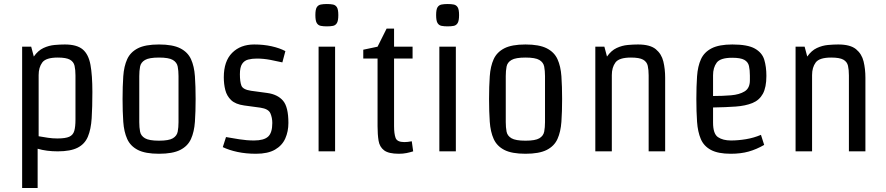

<svg xmlns="http://www.w3.org/2000/svg" viewBox="-20 -752 4400 954"><path d="M439 -295Q439 -220 435.5 -164.5Q432 -109 416.5 -72.5Q401 -36 365.5 -18Q330 0 267 0Q211 0 167 -13V182H90V-520H135L148 -471Q169 -501 196 -513.5Q223 -526 251 -528.5Q279 -531 302 -531Q362 -531 391 -506.5Q420 -482 429.5 -430Q439 -378 439 -295ZM172 -379V-75Q195 -71 218 -67.5Q241 -64 265 -64Q305 -64 324 -72.5Q343 -81 349 -101.5Q355 -122 355 -158V-377Q355 -405 350.5 -425Q346 -445 327.5 -455.5Q309 -466 267 -466Q208 -466 190 -441.5Q172 -417 172 -379Z M770 12Q702 12 665 -7Q628 -26 612 -61.5Q596 -97 592.5 -147Q589 -197 589 -260Q589 -323 592.5 -373Q596 -423 612 -458Q628 -493 665 -512Q702 -531 770 -531Q838 -531 875.5 -512Q913 -493 929 -458Q945 -423 948.5 -373Q952 -323 952 -260Q952 -197 948.5 -147Q945 -97 929 -61.5Q913 -26 875.5 -7Q838 12 770 12ZM867 -145V-374Q867 -400 863 -421Q859 -442 839 -454Q819 -466 770 -466Q721 -466 700.5 -454Q680 -442 676 -421Q672 -400 672 -374V-145Q672 -119 676 -98Q680 -77 700.5 -65Q721 -53 770 -53Q819 -53 839 -65Q859 -77 863 -98Q867 -119 867 -145Z M1227 -301 1308 -290Q1359 -283 1386 -252Q1413 -221 1413 -141Q1413 -99 1397.5 -64Q1382 -29 1346.5 -8.5Q1311 12 1252 12Q1202 12 1160 3Q1118 -6 1087 -21L1103 -71Q1131 -66 1168.5 -60Q1206 -54 1242 -54Q1291 -54 1312 -73Q1333 -92 1333 -141Q1333 -167 1323.5 -189Q1314 -211 1274 -217L1193 -228Q1150 -234 1128.5 -254.5Q1107 -275 1099.5 -304.5Q1092 -334 1092 -368Q1092 -448 1133.5 -489.5Q1175 -531 1243 -531Q1290 -531 1330 -522Q1370 -513 1398 -498L1383 -442Q1358 -448 1323.5 -454.5Q1289 -461 1256 -461Q1232 -461 1213 -456Q1194 -451 1183 -434.5Q1172 -418 1172 -383Q1172 -346 1179.5 -326.5Q1187 -307 1227 -301Z M1645 -520V0H1563V-520ZM1604 -732Q1622 -732 1634.5 -729.5Q1647 -727 1654 -716Q1661 -705 1661 -677Q1661 -649 1654 -637.5Q1647 -626 1634.5 -623.5Q1622 -621 1604 -621Q1587 -621 1574 -623.5Q1561 -626 1554 -637.5Q1547 -649 1547 -677Q1547 -705 1554 -716Q1561 -727 1574 -729.5Q1587 -732 1604 -732Z M1901 -610H1938V-520H2030V-461H1938V-125Q1938 -88 1945.5 -67Q1953 -46 1989 -46Q1997 -46 2006 -47Q2015 -48 2026 -50L2033 0Q2017 5 2000 8.5Q1983 12 1962 12Q1911 12 1888.5 -5Q1866 -22 1861 -53Q1856 -84 1856 -125V-461H1785V-505L1856 -520Z M2245 -520V0H2163V-520ZM2204 -732Q2222 -732 2234.5 -729.5Q2247 -727 2254 -716Q2261 -705 2261 -677Q2261 -649 2254 -637.5Q2247 -626 2234.5 -623.5Q2222 -621 2204 -621Q2187 -621 2174 -623.5Q2161 -626 2154 -637.5Q2147 -649 2147 -677Q2147 -705 2154 -716Q2161 -727 2174 -729.5Q2187 -732 2204 -732Z M2591 12Q2523 12 2486 -7Q2449 -26 2433 -61.5Q2417 -97 2413.5 -147Q2410 -197 2410 -260Q2410 -323 2413.5 -373Q2417 -423 2433 -458Q2449 -493 2486 -512Q2523 -531 2591 -531Q2659 -531 2696.5 -512Q2734 -493 2750 -458Q2766 -423 2769.5 -373Q2773 -323 2773 -260Q2773 -197 2769.5 -147Q2766 -97 2750 -61.5Q2734 -26 2696.5 -7Q2659 12 2591 12ZM2688 -145V-374Q2688 -400 2684 -421Q2680 -442 2660 -454Q2640 -466 2591 -466Q2542 -466 2521.5 -454Q2501 -442 2497 -421Q2493 -400 2493 -374V-145Q2493 -119 2497 -98Q2501 -77 2521.5 -65Q2542 -53 2591 -53Q2640 -53 2660 -65Q2680 -77 2684 -98Q2688 -119 2688 -145Z M3285 0H3203V-377Q3203 -405 3198.5 -425Q3194 -445 3175.5 -455.5Q3157 -466 3115 -466Q3056 -466 3038 -441.5Q3020 -417 3020 -379V0H2938V-520H2983L2996 -471Q3017 -501 3044 -513.5Q3071 -526 3099 -528.5Q3127 -531 3150 -531Q3210 -531 3238.5 -507.5Q3267 -484 3276 -446.5Q3285 -409 3285 -366Z M3619 -531Q3695 -531 3731 -510.5Q3767 -490 3777.5 -455Q3788 -420 3788 -375Q3788 -318 3770.5 -286Q3753 -254 3718.5 -240Q3684 -226 3635 -222.5Q3586 -219 3523 -218V-143Q3523 -87 3547.5 -70.5Q3572 -54 3612 -54Q3648 -54 3687 -60.5Q3726 -67 3761 -82L3777 -32Q3739 -10 3700 1Q3661 12 3611 12Q3548 12 3512.5 -7Q3477 -26 3462 -61.5Q3447 -97 3443.5 -147Q3440 -197 3440 -260Q3440 -323 3443.5 -373Q3447 -423 3463 -458Q3479 -493 3516 -512Q3553 -531 3619 -531ZM3523 -378V-275Q3571 -275 3612.5 -278.5Q3654 -282 3680 -298Q3706 -314 3706 -353V-376Q3706 -404 3701.5 -424Q3697 -444 3678.5 -454.5Q3660 -465 3618 -465Q3559 -465 3541 -440.5Q3523 -416 3523 -378Z M4280 0H4198V-377Q4198 -405 4193.5 -425Q4189 -445 4170.5 -455.5Q4152 -466 4110 -466Q4051 -466 4033 -441.5Q4015 -417 4015 -379V0H3933V-520H3978L3991 -471Q4012 -501 4039 -513.5Q4066 -526 4094 -528.5Q4122 -531 4145 -531Q4205 -531 4233.5 -507.5Q4262 -484 4271 -446.5Q4280 -409 4280 -366Z"/></svg>

Font: Strait
Style: Regular
Weight: 400
Designer: Eduardo Rodriguez Tunni
Foundry: Eduardo Rodriguez Tunni
Version: Version 1.002; ttfautohint (v1.8.4.7-5d5b);gftools[0.9.23]